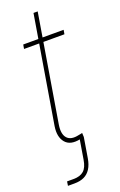

<svg xmlns="http://www.w3.org/2000/svg" viewBox="-167 -719 600 964"><g transform="rotate(-20 132.5 -236.5)"><path d="M17.6 201.2 21 178.7Q30.3 178.7 40 178.7Q49.8 178.7 56.2 178.7Q91.3 178.7 110.6 161.6Q129.9 144.5 136.2 104.5L153.8 -2H176.3L158.7 104.5Q153.3 137.7 139.6 159.2Q126 180.7 104.5 190.9Q83 201.2 52.7 201.2Q46.4 201.2 36.1 201.2Q25.9 201.2 17.6 201.2ZM265.1 -542.5 261.2 -520H45.4L49.3 -542.5ZM151.9 -673.8H174.3L79.6 -103.5Q71.8 -54.2 91.8 -32Q111.8 -9.8 155.8 -20Q160.2 -20.5 165.3 -21.7Q170.4 -22.9 175.3 -23.9L176.3 -2Q170.9 -1 165.8 0.2Q160.6 1.5 155.3 2Q99.6 13.7 74 -17.1Q48.3 -47.9 57.1 -103.5Z"/></g></svg>

Font: Inter 16pt Thin
Style: Italic
Weight: 250
Italic angle: -9.3988°
Version: Version 4.001;git-66647c0bb